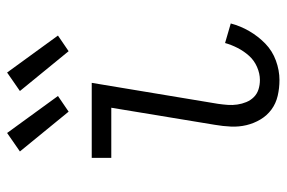

<svg xmlns="http://www.w3.org/2000/svg" viewBox="-153 -645 806 540"><g transform="rotate(-90 250.0 -375.0)"><path d="M295 8Q272 8 250.5 3Q229 -2 212 -14.5Q195 -27 184 -45.5Q173 -64 168 -85Q163 -106 164 -128.5Q165 -151 169 -174L217 -465H76V-520H287L228 -165Q226 -151 225 -137.5Q224 -124 226 -110.5Q228 -97 233 -85Q238 -73 247 -64Q256 -55 268.5 -51Q281 -47 295 -47Q313 -47 331.5 -55Q350 -63 363 -77.5Q376 -92 385 -109.5Q394 -127 399 -145L454 -129Q447 -102 432.5 -77Q418 -52 397.5 -32Q377 -12 349.5 -2Q322 8 295 8ZM376 -585 264 -722 316 -758 420 -615ZM206 -585 94 -722 146 -758 250 -615Z"/></g></svg>

Font: Iosevka Curly Light
Style: Italic
Weight: 300
Italic angle: -9°
Monospace: yes
Designer: Belleve Invis
Foundry: Belleve Invis
Version: Version 22.1.2; ttfautohint (v1.8.4)